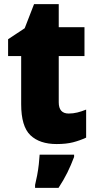

<svg xmlns="http://www.w3.org/2000/svg" viewBox="-20 -684 461 925"><path d="M311 -137Q332 -137 352.5 -142Q373 -147 395 -156V-21Q365 -7 332 1.5Q299 10 253 10Q171 10 126.5 -32.5Q82 -75 82 -182V-414H19V-495L99 -548L144 -664H263V-553H387V-414H263V-191Q263 -137 311 -137ZM337 72Q322 112 304.5 147.5Q287 183 262 221H149V207Q154 187 159 160.5Q164 134 167 107Q170 80 171 61H337Z"/></svg>

Font: Noto Sans Malayalam SemiCondensed Black
Style: Regular
Weight: 900
Width: 4
Designer: Jelle Bosma - Monotype Design Team
Foundry: Monotype Imaging Inc.
Version: Version 2.104; ttfautohint (v1.8.4.7-5d5b)